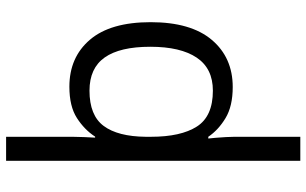

<svg xmlns="http://www.w3.org/2000/svg" viewBox="-214 -586 1039 652"><g transform="rotate(-90 306.0 -260.5)"><path d="M556.2 -269Q556.2 -132.3 496.1 -61.3Q436 9.8 335.9 9.8Q271 9.8 230.5 -14.6Q189.9 -39.1 167 -73.2H161.1Q162.1 -64.5 163.6 -47.6Q165 -30.8 166 -13.2Q167 4.4 167 16.1V239.3H85.4V-759.8H167V-534.7Q167 -519.5 166 -495.6Q165 -471.7 164.1 -457.5H167.5Q190.9 -493.7 230.7 -519.3Q270.5 -544.9 336.9 -544.9Q437 -544.9 496.6 -475.1Q556.2 -405.3 556.2 -269ZM472.7 -270Q472.7 -373.5 436.3 -425Q399.9 -476.6 323.7 -476.6Q239.7 -476.6 203.9 -428.5Q168 -380.4 167 -285.6V-268.1Q167 -166.5 201.7 -112.1Q236.3 -57.6 323.7 -57.6Q398.9 -57.6 435.8 -112.5Q472.7 -167.5 472.7 -270Z"/></g></svg>

Font: Open Sans
Style: Regular
Weight: 400
Designer: Monotype Design Team
Foundry: Monotype Imaging Inc.
Version: Version 3.000; ttfautohint (v1.8.4)